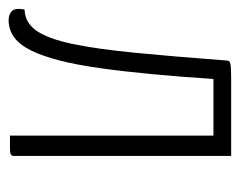

<svg xmlns="http://www.w3.org/2000/svg" viewBox="-74 -466 543 434"><g transform="rotate(90 197.0 -248.5)"><path d="M25 3Q12 3 4.5 -4.5Q-3 -12 1 -33Q31 -34 49 -60Q67 -86 78.5 -140Q90 -194 98.5 -280Q107 -366 116 -486Q116 -493 118 -495.5Q120 -498 128.5 -499Q137 -500 156 -500H332V-11Q332 -7 331 -4.5Q330 -2 326 -1Q322 0 313 0Q304 0 286 0V-460H158Q148 -306 133.5 -203Q119 -100 94 -48.5Q69 3 25 3Z"/></g></svg>

Font: Yanone Kaffeesatz Light
Style: Regular
Weight: 300
Designer: Yanone (Cyrillic: Daniel Pouzeot, Huerta Tipografica, and Cyreal)
Foundry: Yanone
Version: Version 2.003